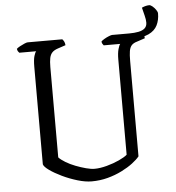

<svg xmlns="http://www.w3.org/2000/svg" viewBox="-57 -886 862 938"><g transform="rotate(-5 374.5 -416.5)"><path d="M355 0Q324 0 285.5 -11.5Q247 -23 211.5 -40Q176 -57 151.5 -74.5Q127 -92 124 -104V-582Q124 -617 129.5 -635Q135 -653 140 -657H57Q54 -660 51 -664.5Q48 -669 47 -677Q52 -682 63 -688Q74 -694 85.5 -699Q97 -704 102 -704H272Q276 -700 280 -693Q284 -686 285 -674L246 -661Q228 -655 218.5 -645Q209 -635 205.5 -618Q202 -601 202 -574V-131Q213 -119 234.5 -106Q256 -93 282 -83Q308 -73 332.5 -66.5Q357 -60 374 -60Q401 -60 434.5 -69Q468 -78 496 -91Q524 -104 536 -115V-582Q536 -613 541.5 -632.5Q547 -652 552 -657H471Q468 -661 465 -665.5Q462 -670 462 -677Q467 -682 478 -688.5Q489 -695 500.5 -699.5Q512 -704 516 -704H663Q666 -700 670 -692Q674 -684 674 -674L635 -661Q617 -656 608 -646Q599 -636 596 -618Q593 -600 593 -570V-102Q581 -87 558 -69.5Q535 -52 503 -36Q471 -20 433.5 -10Q396 0 355 0ZM565 -683V-704H600Q626 -704 646 -708Q666 -712 677 -722Q688 -732 688 -750Q688 -765 683 -784Q678 -803 673 -824Q684 -829 693 -831Q702 -833 709 -833Q716 -833 725 -825.5Q734 -818 741.5 -807.5Q749 -797 749 -789Q749 -757 736.5 -731.5Q724 -706 693.5 -691.5Q663 -677 609 -677Q601 -677 587.5 -678.5Q574 -680 565 -683Z"/></g></svg>

Font: Texturina 12pt ExtraLight
Style: Regular
Weight: 250
Designer: Guillermo Torres Carreño
Foundry: Omnibus-Type
Version: Version 1.002